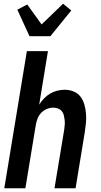

<svg xmlns="http://www.w3.org/2000/svg" viewBox="-20 -1009 540 1029"><path d="M138 -815 73 -957 126 -985 203 -878 318 -989 362 -953 250 -815ZM3 0 124 -735H237L190 -448Q201 -466 216 -481.5Q231 -497 249 -507.5Q267 -518 287 -523Q307 -528 327 -528Q352 -528 375 -518.5Q398 -509 412 -490Q426 -471 432.5 -447.5Q439 -424 441 -399Q443 -374 440.5 -348.5Q438 -323 434 -298L385 0H272L324 -313Q326 -327 327 -340Q328 -353 326.5 -366Q325 -379 322 -391.5Q319 -404 311 -413.5Q303 -423 291 -427.5Q279 -432 265 -432Q248 -432 231 -425Q214 -418 201 -404.5Q188 -391 181.5 -374Q175 -357 172 -340L116 0Z"/></svg>

Font: Iosevka SS18
Style: Bold Italic
Weight: 700
Italic angle: -9°
Monospace: yes
Designer: Belleve Invis
Foundry: Belleve Invis
Version: Version 25.1.1; ttfautohint (v1.8.4)